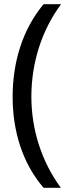

<svg xmlns="http://www.w3.org/2000/svg" viewBox="-20 -734 340 912"><path d="M40 -274C40 -113 86 41 187 158H269C177 33 129 -120 129 -275C129 -433 177 -589 270 -714H187C86 -593 40 -437 40 -274Z"/></svg>

Font: Noto Sans Osage
Style: Regular
Weight: 400
Designer: Monotype Design Team
Foundry: Monotype Imaging Inc.
Version: Version 2.002